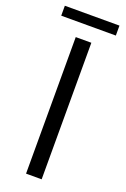

<svg xmlns="http://www.w3.org/2000/svg" viewBox="-158 -875 607 925"><g transform="rotate(20 146.0 -412.0)"><path d="M106 -700H186V0H106ZM5 -824H285V-773H5Z"/></g></svg>

Font: Alexandria Light
Style: Regular
Weight: 300
Designer: Mohamed Gaber
Foundry: Kief Type Foundry
Version: Version 5.100